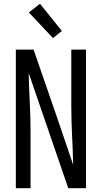

<svg xmlns="http://www.w3.org/2000/svg" viewBox="-20 -998 540 1018"><path d="M64 0V-735H158L284 -371L368 -124Q366 -204 362 -283Q358 -362 358 -441V-735H436V0H342L132 -611Q134 -531 138 -452Q142 -373 142 -294V0ZM261 -796 133 -932 192 -978 308 -834Z"/></svg>

Font: Iosevka Custom
Style: Regular
Weight: 400
Monospace: yes
Designer: Belleve Invis
Foundry: Belleve Invis
Version: Version 32.5.0; ttfautohint (v1.8.4)